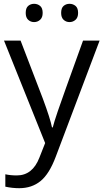

<svg xmlns="http://www.w3.org/2000/svg" viewBox="-20 -748 544 1008"><path d="M1 -535H88L205 -230Q244 -125 253 -79H257Q263 -104 283.5 -164.5Q304 -225 416 -535H503L273 74Q239 165 193 202.5Q147 240 81 240Q44 240 8 232V167Q35 173 68 173Q151 173 187 79L217 3ZM115 -680Q115 -706 128 -717Q141 -728 159 -728Q177 -728 190.5 -717Q204 -706 204 -680Q204 -656 190.5 -644Q177 -632 159 -632Q141 -632 128 -644Q115 -656 115 -680ZM301 -680Q301 -706 314 -717Q327 -728 345 -728Q363 -728 376.5 -717Q390 -706 390 -680Q390 -656 376.5 -644Q363 -632 345 -632Q327 -632 314 -644Q301 -656 301 -680Z"/></svg>

Font: Stephens Clock
Style: Regular
Weight: 400
Designer: Peter Wiegel (catfonts.de) with slight modifications by DT1.org
Version: Version 0.9.1